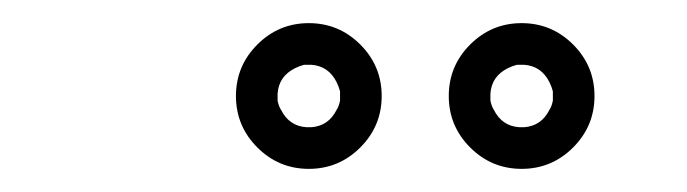

<svg xmlns="http://www.w3.org/2000/svg" viewBox="-20 -624 594 166"><path d="M427 -568Q423 -567 419 -565Q405 -558 404 -543Q404 -542 404 -541Q404 -541 404 -540Q404 -539 404 -537Q405 -532 407 -529Q414 -515 429 -514Q429 -514 431 -514Q432 -514 433 -514Q448 -515 455 -529Q457 -532 458 -537Q458 -539 458 -540Q458 -541 458 -541Q458 -540 458 -541.5Q458 -543 458 -545Q457 -549 455 -553Q448 -567 433 -568Q432 -568 431 -568Q431 -568 430 -568Q429 -568 427 -568ZM368 -541Q368 -567 386.5 -585.5Q405 -604 431 -604Q457 -604 475.5 -585.5Q494 -567 494 -541Q494 -515 475.5 -496.5Q457 -478 431 -478Q405 -478 386.5 -496.5Q368 -515 368 -541ZM243 -568Q239 -567 235 -565Q221 -558 220 -543Q220 -541 220 -541Q220 -541 220 -540Q220 -539 220 -537Q221 -532 223 -529Q230 -515 245 -514Q245 -514 247 -514Q248 -514 249 -514Q264 -515 271 -529Q273 -532 274 -537Q274 -539 274 -540Q274 -541 274 -541Q274 -540 274 -541.5Q274 -543 274 -545Q273 -549 271 -553Q264 -567 249 -568Q248 -568 247 -568Q247 -568 246 -568Q245 -568 243 -568ZM184 -541Q184 -567 202.5 -585.5Q221 -604 247 -604Q273 -604 291.5 -585.5Q310 -567 310 -541Q310 -515 291.5 -496.5Q273 -478 247 -478Q221 -478 202.5 -496.5Q184 -515 184 -541Z"/></svg>

Font: FRB American Cursive Black
Style: Bold Italic
Weight: 900
Italic angle: -25°
Version: Version 2.0;Modular Font Editor K font №1